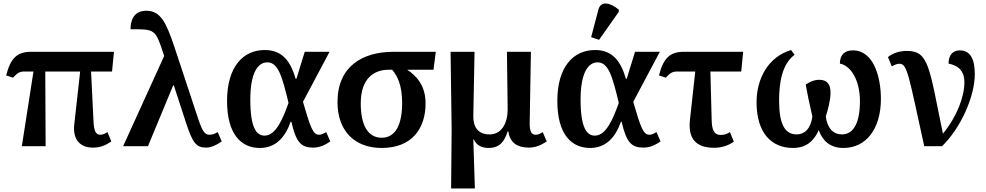

<svg xmlns="http://www.w3.org/2000/svg" viewBox="-20 -830 5599 1090"><path d="M104 0H239L237 -424H435L402 -127C391 -40 433 8 507 8C543 8 572 0 612 -27L590 -80C572 -68 559 -65 549 -65C527 -65 514 -81 511 -138L497 -424H616L627 -536H157C77 -536 40 -500 15 -402L54 -389C79 -417 93 -424 119 -424H170Z M679 0H820L963 -345H967L1038 -127C1074 -20 1093 8 1151 8C1177 8 1209 -6 1239 -27L1216 -80C1199 -70 1186 -65 1168 -65C1142 -65 1128 -88 1106 -153L970 -564C924 -700 893 -769 810 -769C736 -769 721 -709 721 -664C859 -664 862 -667 909 -521L912 -512Z M1455 10C1545 10 1599 -50 1630 -139H1634C1661 -21 1690 8 1758 8C1800 8 1831 -11 1855 -27L1832 -80C1816 -71 1804 -65 1792 -65C1757 -65 1743 -104 1700 -252L1851 -536H1710L1663 -383H1658C1624 -505 1564 -546 1483 -546C1360 -546 1269 -451 1269 -257C1269 -65 1351 10 1455 10ZM1482 -60C1436 -60 1401 -104 1401 -265C1401 -414 1443 -476 1497 -476C1559 -476 1581 -399 1618 -246C1586 -156 1546 -60 1482 -60Z M2147 10C2320 10 2396 -102 2396 -243C2396 -346 2343 -400 2292 -434H2441L2454 -536H2215C2038 -536 1896 -454 1896 -250C1896 -88 1992 10 2147 10ZM2147 -48C2066 -48 2028 -124 2028 -243C2028 -390 2108 -434 2186 -434H2206C2234 -402 2263 -350 2263 -245C2263 -126 2227 -48 2147 -48Z M2541 240H2676L2667 -39H2669C2685 -6 2714 10 2753 10C2817 10 2844 -27 2862 -84H2866C2875 -16 2922 8 2982 8C3023 8 3055 -8 3084 -27L3061 -80C3048 -71 3034 -65 3022 -65C3001 -65 2987 -78 2987 -126L2994 -536H2858L2862 -210C2862 -130 2828 -67 2759 -67C2693 -67 2666 -110 2667 -172L2674 -536H2538L2544 -94Z M3381 -604 3493 -763V-775C3445 -815 3391 -828 3377 -775L3336 -619ZM3330 10C3420 10 3474 -50 3505 -139H3509C3536 -21 3565 8 3633 8C3675 8 3706 -11 3730 -27L3707 -80C3691 -71 3679 -65 3667 -65C3632 -65 3618 -104 3575 -252L3726 -536H3585L3538 -383H3533C3499 -505 3439 -546 3358 -546C3235 -546 3144 -451 3144 -257C3144 -65 3226 10 3330 10ZM3357 -60C3311 -60 3276 -104 3276 -265C3276 -414 3318 -476 3372 -476C3434 -476 3456 -399 3493 -246C3461 -156 3421 -60 3357 -60Z M4035 9C4081 9 4123 -8 4146 -26L4124 -80C4109 -71 4095 -64 4073 -64C4030 -64 4021 -97 4020 -156L4013 -424H4188L4199 -536H3863C3783 -536 3746 -500 3721 -402L3760 -389C3785 -417 3799 -424 3825 -424H3927L3897 -151C3885 -43 3930 9 4035 9Z M4482 10C4554 10 4600 -27 4628 -91C4650 -31 4692 10 4768 10C4897 10 4981 -98 4981 -269C4981 -394 4939 -544 4822 -544C4778 -544 4748 -522 4748 -469C4812 -457 4862 -372 4862 -256C4862 -115 4815 -67 4760 -67C4711 -67 4677 -101 4668 -169C4679 -203 4695 -260 4695 -304C4695 -351 4676 -377 4631 -377C4600 -377 4574 -363 4554 -350C4562 -305 4576 -235 4592 -168C4582 -97 4546 -67 4503 -67C4437 -67 4403 -123 4403 -258C4403 -363 4420 -466 4491 -519L4471 -546C4343 -508 4275 -386 4275 -249C4275 -75 4360 10 4482 10Z M5227 0H5328C5431 -99 5514 -279 5514 -409C5514 -496 5488 -544 5429 -544C5393 -544 5365 -522 5365 -469C5413 -459 5455 -434 5455 -363C5455 -282 5414 -170 5333 -71C5254 -455 5253 -541 5127 -541C5091 -541 5050 -530 5021 -506L5043 -453C5061 -463 5072 -468 5086 -468C5131 -468 5137 -409 5227 0Z"/></svg>

Font: Noto Serif SemiBold
Style: Regular
Weight: 600
Designer: Monotype Design Team
Foundry: Monotype Imaging Inc.
Version: Version 2.013